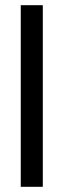

<svg xmlns="http://www.w3.org/2000/svg" viewBox="-20 -720 245 740"><path d="M145 -700H60V0H145Z"/></svg>

Font: Radis Sans
Style: Regular
Weight: 400
Designer: Gaël Goy
Foundry: Gaël Goy
Version: 1.0